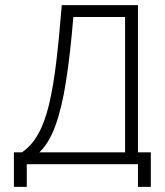

<svg xmlns="http://www.w3.org/2000/svg" viewBox="-20 -638 640 746"><path d="M65 -46Q103 -72 128.5 -117.5Q154 -163 170.5 -232Q187 -301 198.5 -396.5Q210 -492 220 -618H516V-46H466V-572H265Q253 -427 236.5 -322Q220 -217 195 -149Q170 -81 133 -46ZM34 88V-46H566V88H516V0H84V88Z"/></svg>

Font: Victor Mono Thin
Style: Regular
Weight: 100
Monospace: yes
Designer: Rune Bjørnerås
Version: Version 1.561;gftools[0.9.30]